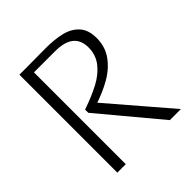

<svg xmlns="http://www.w3.org/2000/svg" viewBox="-196 -871 1012 1012"><g transform="rotate(-45 310.0 -365.5)"><path d="M103.5 0V-730H166.5V0ZM463 -574Q463 -611.5 447.2 -636Q431.5 -660.5 400.8 -672.5Q370 -684.5 324 -684.5H148V-730L296 -731Q366 -731.5 416.8 -719Q467.5 -706.5 498 -672.8Q528.5 -639 528.5 -578.5Q528.5 -514.5 494.2 -466.5Q460 -418.5 402.5 -385.5Q345 -352.5 267.5 -328L270.5 -357.5L577.5 0H495L218.5 -331L218 -355Q293.5 -381 346.5 -409.2Q399.5 -437.5 431.2 -478.2Q463 -519 463 -574Z"/></g></svg>

Font: Monaspace Argon Var
Style: Regular
Weight: 400
Designer: Riley Cran and the Lettermatic Team
Version: Version 1.000 (Monaspace Argon Var)